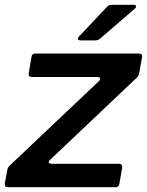

<svg xmlns="http://www.w3.org/2000/svg" viewBox="-35 -783 615 803"><path d="M464 -13Q461 0 449 0H-2Q-9 0 -12.5 -4Q-16 -8 -15 -15L-4 -74Q-4 -75 -2 -80.5Q0 -86 5 -90L379 -444Q384 -449 384 -453Q384 -461 372 -461H98Q83 -461 85 -476L97 -546Q99 -559 112 -559H547Q554 -559 557.5 -554.5Q561 -550 559 -543L547 -477Q545 -466 539 -460L175 -115Q169 -111 169 -105Q169 -98 182 -98H463Q470 -98 473.5 -93.5Q477 -89 476 -82ZM303 -614Q291 -614 291 -622Q291 -626 296 -631L414 -756Q421 -763 432 -763H522Q534 -763 534 -756Q534 -751 528 -746L382 -620Q373 -614 364 -614Z"/></svg>

Font: Open Sauce Two SemiBold Italic
Style: Regular
Weight: 600
Italic angle: -10°
Designer: Alfredo Marco Pradil
Foundry: Creative Sauce Fz LLC
Version: Version 1.477